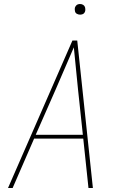

<svg xmlns="http://www.w3.org/2000/svg" viewBox="-20 -937 616 957"><path d="M20 0H43L150 -246H395L421 0H443L365 -735H341ZM158 -265 257 -490Q280 -543 302.5 -595.5Q325 -648 348 -701Q353 -648 358.5 -595.5Q364 -543 369 -490L393 -265ZM379 -864Q385 -864 391 -866Q397 -868 400.5 -873Q404 -878 405 -884Q406 -892 404 -900Q402 -908 395 -912.5Q388 -917 379 -917Q373 -917 367.5 -915Q362 -913 358 -907.5Q354 -902 353 -897Q352 -888 354 -880Q356 -872 363.5 -868Q371 -864 379 -864Z"/></svg>

Font: Iosevka Sparkle Thin Oblique
Style: Regular
Weight: 100
Italic angle: -9°
Designer: Belleve Invis
Foundry: Belleve Invis
Version: Version 4.5.0; ttfautohint (v1.8.3)